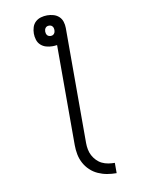

<svg xmlns="http://www.w3.org/2000/svg" viewBox="-99 -803 799 1065"><g transform="rotate(-10 300.0 -270.5)"><path d="M470 194Q443 194 417 189.5Q391 185 366.5 174Q342 163 322.5 144.5Q303 126 290.5 102.5Q278 79 273 53Q268 27 268 0V-563Q261 -562 254.5 -561.5Q248 -561 242 -561Q224 -561 206.5 -566Q189 -571 176 -583Q163 -595 157.5 -612.5Q152 -630 152 -648Q152 -666 157.5 -683.5Q163 -701 176 -713Q189 -725 206.5 -730Q224 -735 242 -735Q260 -735 277.5 -730Q295 -725 308 -713Q321 -701 326.5 -683.5Q332 -666 332 -648V0Q332 18 335.5 36.5Q339 55 347.5 71Q356 87 369 100.5Q382 114 398.5 122Q415 130 433.5 133Q452 136 470 136ZM242 -619Q248 -619 253 -621Q258 -623 261.5 -627.5Q265 -632 266.5 -637Q268 -642 268 -648Q268 -654 266.5 -659Q265 -664 261.5 -668.5Q258 -673 253 -675Q248 -677 242 -677Q236 -677 231 -675Q226 -673 222.5 -668.5Q219 -664 217.5 -659Q216 -654 216 -648Q216 -643 217.5 -637.5Q219 -632 222.5 -627.5Q226 -623 231.5 -621Q237 -619 242 -619Z"/></g></svg>

Font: Iosevka Curly Slab LtEx
Style: Regular
Weight: 300
Width: 7
Monospace: yes
Designer: Belleve Invis
Foundry: Belleve Invis
Version: Version 11.1.0; ttfautohint (v1.8.3)